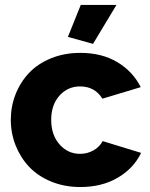

<svg xmlns="http://www.w3.org/2000/svg" viewBox="-20 -750 610 780"><path d="M357.9 -571.8 255.9 -600.1 308.1 -730H453.1ZM306.2 9.8Q241.7 9.8 187.7 -12.5Q133.8 -34.7 98.4 -72.3Q63 -109.9 43.5 -159.2Q23.9 -208.5 23.9 -263.2Q23.9 -317.9 43.2 -366.9Q62.5 -416 97.9 -453.6Q133.3 -491.2 187.3 -513.2Q241.2 -535.2 306.2 -535.2Q393.6 -535.2 456.5 -497.6Q519.5 -460 551.8 -396L396 -349.1Q365.2 -398.9 305.2 -398.9Q254.9 -398.9 221.4 -361.3Q188 -323.7 188 -263.2Q188 -202.1 221.7 -163.6Q255.4 -125 305.2 -125Q335 -125 359.9 -139.2Q384.8 -153.3 397 -176.8L553.2 -128.9Q522.9 -65.9 458.5 -28.1Q394 9.8 306.2 9.8Z"/></svg>

Font: Rawline ExtraBold
Style: Regular
Weight: 800
Designer: Matt McInerney, Pablo Impallari, Rodrigo Fuenzalida
Foundry: Matt McInerney, Pablo Impallari, Rodrigo Fuenzalida
Version: Version 4.020;PS 004.020;hotconv 1.0.88;makeotf.lib2.5.64775